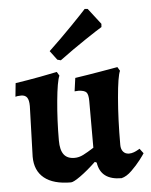

<svg xmlns="http://www.w3.org/2000/svg" viewBox="-53 -781 657 837"><g transform="rotate(-5 275.0 -362.5)"><path d="M40 -385Q31 -385 24 -384Q17 -383 15 -382L21 -441Q74 -449 130.5 -459.5Q187 -470 204 -474L214 -457Q203 -433 195 -348.5Q187 -264 187 -175Q187 -134 202 -114Q217 -94 249 -94Q268 -94 287 -103.5Q306 -113 334 -131V-335Q334 -364 325.5 -373.5Q317 -383 291 -384L274 -383L282 -441Q336 -449 394 -459Q452 -469 469 -472L479 -455Q468 -432 460 -338.5Q452 -245 452 -133Q452 -114 461.5 -103Q471 -92 487 -92Q498 -92 508.5 -96Q519 -100 525.5 -104Q532 -108 534 -109L550 -88Q546 -81 529.5 -59.5Q513 -38 490 -15.5Q467 7 445 12Q354 12 343 -65L335 -69Q297 -33 266 -11Q235 11 224 11Q147 11 107 -21.5Q67 -54 67 -115L74 -336Q74 -362 66 -373.5Q58 -385 40 -385ZM226 -523 211 -527 181 -567Q233 -616 284 -668.5Q335 -721 349 -737L362 -736L416 -666L415 -652Q398 -642 341 -604Q284 -566 226 -523Z"/></g></svg>

Font: Sahitya
Style: Bold
Weight: 700
Designer: Juan Pablo del Peral
Foundry: Juan Pablo del Peral (http://www.huertatipografica.com)
Version: Version 1.001;PS 001.000;hotconv 1.0.70;makeotf.lib2.5.58329